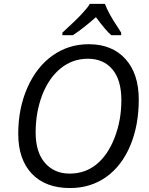

<svg xmlns="http://www.w3.org/2000/svg" viewBox="-20 -951 760 981"><path d="M599.1 -771H548.8Q520.5 -794.9 470.2 -863.3Q405.8 -806.2 352.1 -771H298.8V-784.2Q372.6 -851.6 398.4 -880.4Q428.2 -912.1 439 -931.2H516.1Q534.7 -881.8 578.6 -816.4L599.1 -784.2ZM433.1 -725.1Q552.7 -725.1 620.8 -649.7Q689 -574.2 689 -442.6Q689 -311 645.8 -207.5Q602.5 -104 522.9 -46.9Q442.9 9.8 337.9 9.8Q212.9 9.8 143.1 -63Q73.2 -136.7 73.2 -267.1Q73.2 -397.5 120.1 -503.4Q167 -609.4 248.5 -667.2Q330.1 -725.1 433.1 -725.1ZM195.3 -464.4Q162.1 -376 162.1 -274.7Q162.1 -173.3 209.7 -118.7Q257.3 -64 335.9 -64Q414.6 -64 472.7 -111.1Q530.8 -158.2 565.4 -247.1Q600.1 -335.9 600.1 -439.2Q600.1 -542.5 554.2 -596.7Q508.3 -650.9 429.4 -650.9Q350.6 -650.9 290 -601.8Q229.5 -552.7 195.3 -464.4Z"/></svg>

Font: Open Sans Hebrew
Style: Italic
Weight: 400
Italic angle: -12°
Foundry: Ascender Corporation, Yanek Iontef
Version: Version 2.001;PS 002.001;hotconv 1.0.70;makeotf.lib2.5.58329